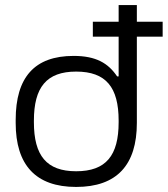

<svg xmlns="http://www.w3.org/2000/svg" viewBox="-20 -730 663 759"><path d="M42 -256V-244C42 -78 121 9 281 9C442 9 521 -78 521 -244V-585H623V-644H521V-710H449V-644H347V-585H449V-428H443C408 -480 360 -509 271 -509C116 -509 42 -424 42 -256ZM114 -247V-253C114 -385 164 -447 281 -447C399 -447 449 -385 449 -253V-247C449 -115 399 -53 281 -53C164 -53 114 -115 114 -247Z"/></svg>

Font: LT Wave Text Light
Style: Regular
Weight: 300
Designer: Daniel Lyons
Version: Version 2.5 (Glyphs App)